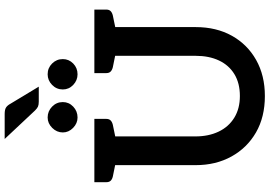

<svg xmlns="http://www.w3.org/2000/svg" viewBox="-186 -959 1154 822"><g transform="rotate(-90 391.0 -548.0)"><path d="M391 9Q301 9 235 -29Q169 -67 132 -134Q95 -201 95 -287V-721H218V-288Q218 -232 238.5 -189Q259 -146 298 -122Q337 -98 391 -98Q446 -98 484.5 -121.5Q523 -145 543 -187.5Q563 -230 563 -287V-721H686V-287Q686 -199 649 -132.5Q612 -66 545.5 -28.5Q479 9 391 9ZM122 -721 110 -629 46 -642Q34 -645 28 -651.5Q22 -658 22 -670V-721ZM293 -721V-670Q293 -658 286.5 -651.5Q280 -645 268 -642L205 -629L193 -721ZM590 -721 578 -629 514 -642Q502 -645 495.5 -651.5Q489 -658 489 -670V-721ZM761 -721V-670Q761 -658 754.5 -651.5Q748 -645 736 -642L673 -629L660 -721ZM365 -856Q365 -830 345.5 -811.5Q326 -793 299 -793Q274 -793 254.5 -812Q235 -831 235 -856Q235 -882 254.5 -901.5Q274 -921 299 -921Q326 -921 345.5 -902Q365 -883 365 -856ZM549 -856Q549 -830 530 -811.5Q511 -793 484 -793Q458 -793 438.5 -811.5Q419 -830 419 -856Q419 -883 438.5 -902Q458 -921 484 -921Q511 -921 530 -902Q549 -883 549 -856ZM207 -1105H314Q333 -1105 342 -1099Q351 -1093 358 -1080L431 -959H367Q353 -959 345.5 -962.5Q338 -966 329 -975Z"/></g></svg>

Font: Aleo SemiBold
Style: Regular
Weight: 600
Designer: Alessio Laiso
Foundry: Alessio Laiso
Version: Version 2.001;gftools[0.9.29]